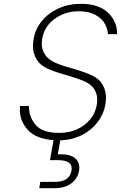

<svg xmlns="http://www.w3.org/2000/svg" viewBox="-20 -729 634 1007"><path d="M532 -177Q524 -132 493.5 -90.5Q463 -49 412 -22Q361 5 296 7L283 80Q290 80 297 80Q347 80 371.5 99Q396 118 396 150Q396 157 395 166Q387 208 353.5 233Q320 258 267 258H186L191 225H264Q307 225 328.5 210Q350 195 355 166Q356 160 356 155Q356 111 284 111H242L261 6Q170 0 127 -46.5Q84 -93 84 -154Q84 -163 85 -173H132Q132 -170 132 -167Q132 -116 167 -74Q202 -32 291 -32Q343 -32 384.5 -51Q426 -70 453 -103Q480 -136 487 -176Q490 -192 490 -207Q490 -237 474 -262Q458 -287 424 -302Q390 -317 331 -334Q266 -352 227.5 -370Q189 -388 171 -419Q153 -450 153 -487Q153 -506 157 -528Q166 -578 200 -619.5Q234 -661 287 -685Q340 -709 404 -709Q497 -709 545.5 -663.5Q594 -618 594 -553Q594 -551 594 -550H546Q545 -577 529.5 -605Q514 -633 479.5 -651.5Q445 -670 393 -670Q323 -670 268.5 -631.5Q214 -593 202 -529Q199 -513 199 -499Q199 -469 216 -443Q233 -417 266.5 -401.5Q300 -386 359 -370Q425 -351 462.5 -333.5Q500 -316 518 -285Q536 -254 536 -217Q536 -199 532 -177Z"/></svg>

Font: Fz Poppins ExtLt
Style: Italic
Weight: 200
Italic angle: -10°
Designer: Ninad Kale (Devanagari), Jonny Pinhorn (Latin)
Foundry: Indian Type Foundry
Version: Vit hóa bi Vntype.Com & FontZin.Com